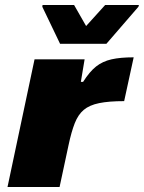

<svg xmlns="http://www.w3.org/2000/svg" viewBox="-20 -747 575 767"><path d="M10 0 118 -510H318L303 -420H312Q338 -461 364 -481.5Q390 -502 425.5 -510Q461 -518 514 -518L476 -343Q415 -343 376 -335Q337 -327 314.5 -308Q292 -289 278.5 -254.5Q265 -220 254 -168L218 0ZM220 -572 149 -720 150 -727H276L324 -643L400 -727H535L533 -720L405 -572Z"/></svg>

Font: Saira Expanded ExtraBold
Style: Italic
Weight: 800
Width: 7
Italic angle: -12°
Designer: Hector Gatti with collaboration of the Omnibus-Type team
Foundry: Omnibus-Type
Version: Version 1.101